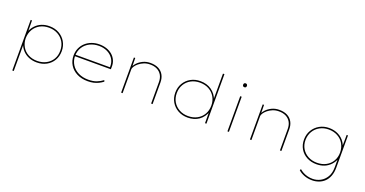

<svg xmlns="http://www.w3.org/2000/svg" viewBox="-41 -1597 5119 2695"><g transform="rotate(20 2518.0 -250.0)"><path d="M153 230V-525H173L175 -345L164 -343Q185 -405 224.5 -447.5Q264 -490 317 -511.5Q370 -533 433 -533Q514 -533 577 -498Q640 -463 676.5 -401.5Q713 -340 713 -262Q713 -183 676.5 -122Q640 -61 577.5 -27Q515 7 435 7Q372 7 318.5 -14Q265 -35 225.5 -76.5Q186 -118 166 -177L175 -176V230ZM434 -15Q508 -15 567 -46.5Q626 -78 659 -134Q692 -190 691 -262Q691 -335 657.5 -391Q624 -447 566 -479Q508 -511 433 -511Q358 -511 300 -479Q242 -447 209 -390.5Q176 -334 175 -260Q176 -190 208 -134.5Q240 -79 298.5 -47Q357 -15 434 -15Z M1197 10Q1104 10 1034.5 -25.5Q965 -61 927 -123Q889 -185 889 -263Q889 -323 911.5 -373Q934 -423 973.5 -458.5Q1013 -494 1065.5 -513.5Q1118 -533 1179 -533Q1236 -533 1286 -516.5Q1336 -500 1373 -468Q1410 -436 1430 -391.5Q1450 -347 1448 -291L1447 -259H901V-281H1436L1425 -270L1426 -295Q1426 -361 1393 -409.5Q1360 -458 1304.5 -484.5Q1249 -511 1182 -511Q1106 -511 1044.5 -480.5Q983 -450 947.5 -394Q912 -338 911 -263Q912 -191 948 -134Q984 -77 1049 -45Q1114 -13 1196 -13Q1270 -13 1322 -33.5Q1374 -54 1413 -85L1421 -64Q1389 -40 1356 -24Q1323 -8 1284.5 1Q1246 10 1197 10Z M1695 0V-525H1715L1717 -382L1705 -378Q1717 -416 1750 -451Q1783 -486 1832.5 -509.5Q1882 -533 1941 -533Q2013 -533 2062.5 -507.5Q2112 -482 2138.5 -434.5Q2165 -387 2165 -322V0H2143V-319Q2143 -381 2118 -424Q2093 -467 2048 -489.5Q2003 -512 1942 -511Q1894 -511 1852.5 -494Q1811 -477 1780.5 -452Q1750 -427 1733.5 -401Q1717 -375 1717 -358V0H1707Q1705 0 1702 0Q1699 0 1695 0Z M2689 10Q2609 10 2545.5 -25Q2482 -60 2445.5 -121.5Q2409 -183 2409 -261Q2409 -340 2445.5 -401.5Q2482 -463 2545 -498Q2608 -533 2688 -533Q2735 -533 2777 -521Q2819 -509 2854 -484.5Q2889 -460 2915 -425.5Q2941 -391 2956 -346L2947 -347V-740H2969V0H2948L2947 -178L2958 -180Q2942 -134 2916 -98Q2890 -62 2855.5 -38Q2821 -14 2779 -2Q2737 10 2689 10ZM2689 -12Q2764 -12 2822.5 -43.5Q2881 -75 2914 -131.5Q2947 -188 2947 -263Q2947 -333 2914.5 -389.5Q2882 -446 2824 -478.5Q2766 -511 2688 -511Q2614 -511 2555.5 -479Q2497 -447 2464 -390Q2431 -333 2431 -261Q2431 -188 2464.5 -132Q2498 -76 2556.5 -44Q2615 -12 2689 -12Z M3283 0V-525H3305V0ZM3294 -663Q3280 -663 3273 -671Q3266 -679 3266 -692Q3266 -704 3273 -712.5Q3280 -721 3294 -721Q3307 -721 3314.5 -713Q3322 -705 3322 -692Q3322 -679 3315 -671Q3308 -663 3294 -663Z M3619 0V-525H3639L3641 -382L3629 -378Q3641 -416 3674 -451Q3707 -486 3756.5 -509.5Q3806 -533 3865 -533Q3937 -533 3986.5 -507.5Q4036 -482 4062.5 -434.5Q4089 -387 4089 -322V0H4067V-319Q4067 -381 4042 -424Q4017 -467 3972 -489.5Q3927 -512 3866 -511Q3818 -511 3776.5 -494Q3735 -477 3704.5 -452Q3674 -427 3657.5 -401Q3641 -375 3641 -358V0H3631Q3629 0 3626 0Q3623 0 3619 0Z M4634 240Q4568 240 4513.5 219Q4459 198 4424 165L4434 145Q4458 166 4488 182.5Q4518 199 4554.5 208.5Q4591 218 4633 218Q4694 218 4748.5 189Q4803 160 4837 102.5Q4871 45 4871 -41V-178L4882 -179Q4860 -119 4820.5 -77Q4781 -35 4729 -14Q4677 7 4613 7Q4532 7 4468 -27Q4404 -61 4368 -121.5Q4332 -182 4332 -260Q4332 -339 4369.5 -401Q4407 -463 4470 -498Q4533 -533 4611 -533Q4649 -533 4684 -525Q4719 -517 4749.5 -501.5Q4780 -486 4805.5 -463.5Q4831 -441 4850 -411Q4869 -381 4880 -345L4871 -347L4873 -525H4893V-43Q4893 29 4872 83Q4851 137 4814.5 171.5Q4778 206 4731 223Q4684 240 4634 240ZM4613 -15Q4689 -15 4747.5 -46.5Q4806 -78 4838.5 -134Q4871 -190 4871 -260Q4870 -334 4837.5 -390.5Q4805 -447 4746 -479Q4687 -511 4612 -511Q4539 -511 4480.5 -479Q4422 -447 4388.5 -390.5Q4355 -334 4354 -260Q4354 -189 4387.5 -133.5Q4421 -78 4479.5 -46.5Q4538 -15 4613 -15Z"/></g></svg>

Font: Lexend Giga Thin
Style: Regular
Weight: 250
Version: Version 1.007